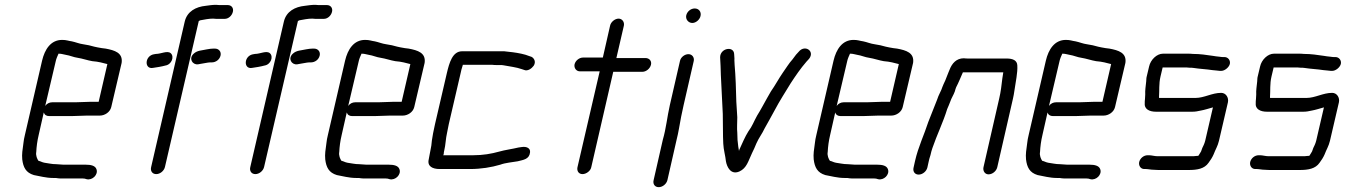

<svg xmlns="http://www.w3.org/2000/svg" viewBox="-20 -700 5565 794"><path d="M222 -478H223C236 -478 240 -475 253 -473C268 -471 285 -463 301 -461C321 -458 343 -450 362 -447L380 -445L396 -442C405 -440 416 -437 424 -435L388 -279H353C340 -279 305 -277 291 -277H196C185 -277 174 -272 167 -262L211 -449C212 -455 219 -472 222 -478ZM340 -222H393C413 -222 435 -236 440 -257L483 -440C489 -482 454 -492 417 -499L401 -501C395 -502 389 -503 384 -504L370 -507C357 -511 339 -515 324 -517C308 -519 292 -526 277 -529C262 -531 255 -535 237 -535C190 -535 165 -496 154 -449L83 -142C80 -130 78 -119 77 -109C73 -80 70 -63 72 -41C76 -8 87 14 120 24C143 28 170 36 200 36H211C218 37 223 38 229 38H321C328 38 333 39 338 41C362 47 387 22 379 0C374 -15 356 -19 334 -19H242C232 -19 223 -21 213 -21C193 -21 181 -25 164 -27C153 -29 149 -33 139 -35C134 -42 127 -57 130 -72C131 -93 134 -117 140 -142L161 -235C164 -225 172 -220 183 -220H278C292 -220 326 -222 340 -222Z M611 -419C626 -421 650 -425 664 -429C690 -433 702 -466 686 -480C672 -492 646 -477 625 -477L619 -476C578 -471 576 -414 611 -419ZM892 -470C896 -486 885 -499 869 -499H862C855 -499 847 -498 836 -496C814 -491 796 -492 781 -478C759 -458 776 -431 799 -434L810 -436C819 -437 840 -442 849 -442H856C872 -442 888 -453 892 -470ZM662 -9 802 -613 808 -616C825 -619 843 -623 861 -623C869 -622 876 -622 883 -622H909C925 -622 939 -635 943 -651C947 -667 937 -679 922 -679H896C889 -679 882 -679 874 -680C857 -680 847 -678 831 -676C790 -672 754 -653 744 -611L605 -9C601 7 610 20 626 20C642 20 658 7 662 -9Z M1021 -419C1036 -421 1060 -425 1074 -429C1100 -433 1112 -466 1096 -480C1082 -492 1056 -477 1035 -477L1029 -476C988 -471 986 -414 1021 -419ZM1302 -470C1306 -486 1295 -499 1279 -499H1272C1265 -499 1257 -498 1246 -496C1224 -491 1206 -492 1191 -478C1169 -458 1186 -431 1209 -434L1220 -436C1229 -437 1250 -442 1259 -442H1266C1282 -442 1298 -453 1302 -470ZM1072 -9 1212 -613 1218 -616C1235 -619 1253 -623 1271 -623C1279 -622 1286 -622 1293 -622H1319C1335 -622 1349 -635 1353 -651C1357 -667 1347 -679 1332 -679H1306C1299 -679 1292 -679 1284 -680C1267 -680 1257 -678 1241 -676C1200 -672 1164 -653 1154 -611L1015 -9C1011 7 1020 20 1036 20C1052 20 1068 7 1072 -9Z M1475 -478H1476C1489 -478 1493 -475 1506 -473C1521 -471 1538 -463 1554 -461C1574 -458 1596 -450 1615 -447L1633 -445L1649 -442C1658 -440 1669 -437 1677 -435L1641 -279H1606C1593 -279 1558 -277 1544 -277H1449C1438 -277 1427 -272 1420 -262L1464 -449C1465 -455 1472 -472 1475 -478ZM1593 -222H1646C1666 -222 1688 -236 1693 -257L1736 -440C1742 -482 1707 -492 1670 -499L1654 -501C1648 -502 1642 -503 1637 -504L1623 -507C1610 -511 1592 -515 1577 -517C1561 -519 1545 -526 1530 -529C1515 -531 1508 -535 1490 -535C1443 -535 1418 -496 1407 -449L1336 -142C1333 -130 1331 -119 1330 -109C1326 -80 1323 -63 1325 -41C1329 -8 1340 14 1373 24C1396 28 1423 36 1453 36H1464C1471 37 1476 38 1482 38H1574C1581 38 1586 39 1591 41C1615 47 1640 22 1632 0C1627 -15 1609 -19 1587 -19H1495C1485 -19 1476 -21 1466 -21C1446 -21 1434 -25 1417 -27C1406 -29 1402 -33 1392 -35C1387 -42 1380 -57 1383 -72C1384 -93 1387 -117 1393 -142L1414 -235C1417 -225 1425 -220 1436 -220H1531C1545 -220 1579 -222 1593 -222Z M1798 -1H1924C1969 -1 2012 -8 2049 -19C2070 -27 2099 -29 2121 -33C2144 -39 2169 -41 2172 -70C2174 -87 2158 -95 2138 -92L2124 -90C2100 -84 2068 -80 2044 -73C2012 -64 1977 -58 1937 -58H1813L1815 -63C1815 -68 1816 -73 1817 -77C1823 -101 1823 -127 1829 -152C1831 -161 1833 -173 1836 -187L1885 -398C1887 -407 1889 -417 1893 -428L1894 -432H2016C2021 -431 2028 -431 2034 -431H2049C2053 -431 2057 -431 2062 -430C2088 -425 2116 -422 2138 -414L2147 -411C2162 -404 2179 -417 2187 -428C2198 -445 2188 -460 2178 -465L2169 -468C2150 -476 2123 -481 2100 -484L2082 -486C2075 -487 2070 -487 2065 -488H1891C1851 -488 1838 -440 1828 -398L1779 -187C1776 -172 1773 -160 1771 -149L1766 -119C1765 -104 1763 -92 1760 -78C1757 -66 1756 -54 1753 -41C1746 -12 1769 -1 1798 -1Z M2503 -594 2473 -462H2391C2376 -462 2360 -450 2356 -434C2353 -419 2363 -405 2378 -405H2460L2368 -8C2365 7 2373 20 2389 20C2404 20 2422 7 2425 -8L2516 -403H2636C2652 -403 2668 -416 2672 -432C2676 -448 2665 -460 2649 -460H2529L2560 -594C2563 -609 2553 -623 2538 -623C2523 -623 2506 -609 2503 -594Z M2792 -448 2750 -265C2739 -217 2735 -170 2721 -122L2683 45C2679 61 2688 74 2704 74C2720 74 2736 61 2740 45L2778 -122C2782 -137 2785 -153 2788 -169C2793 -199 2800 -235 2807 -265L2849 -448C2852 -463 2842 -476 2827 -476C2811 -476 2795 -463 2792 -448ZM2818 -637C2814 -620 2827 -605 2843 -605C2858 -605 2874 -619 2877 -634C2881 -651 2870 -665 2853 -665C2837 -665 2822 -653 2818 -637Z M2958 -463C2959 -440 2961 -414 2961 -390C2963 -340 2967 -279 2969 -229C2970 -199 2969 -164 2970 -134L2971 -106C2972 -81 2980 -55 2982 -33C2986 -10 3002 25 3038 9C3068 -5 3074 -33 3090 -67C3096 -79 3102 -92 3108 -107C3118 -130 3132 -147 3142 -169C3154 -191 3171 -220 3183 -243C3204 -283 3227 -318 3250 -356C3271 -388 3290 -416 3315 -445L3326 -457C3351 -489 3308 -517 3283 -486L3272 -474C3265 -465 3261 -459 3257 -454C3243 -439 3230 -417 3217 -399C3201 -376 3185 -346 3168 -322L3152 -294C3140 -273 3125 -244 3111 -222C3097 -197 3091 -178 3075 -157C3061 -135 3049 -106 3037 -80C3037 -79 3037 -77 3036 -76C3035 -81 3034 -87 3033 -94L3030 -121L3029 -151C3027 -168 3029 -197 3029 -215C3028 -234 3026 -260 3025 -279C3024 -325 3022 -388 3018 -431L3017 -451C3018 -458 3016 -469 3016 -477C3014 -511 2958 -501 2958 -463Z M3495 -478H3496C3509 -478 3513 -475 3526 -473C3541 -471 3558 -463 3574 -461C3594 -458 3616 -450 3635 -447L3653 -445L3669 -442C3678 -440 3689 -437 3697 -435L3661 -279H3626C3613 -279 3578 -277 3564 -277H3469C3458 -277 3447 -272 3440 -262L3484 -449C3485 -455 3492 -472 3495 -478ZM3613 -222H3666C3686 -222 3708 -236 3713 -257L3756 -440C3762 -482 3727 -492 3690 -499L3674 -501C3668 -502 3662 -503 3657 -504L3643 -507C3630 -511 3612 -515 3597 -517C3581 -519 3565 -526 3550 -529C3535 -531 3528 -535 3510 -535C3463 -535 3438 -496 3427 -449L3356 -142C3353 -130 3351 -119 3350 -109C3346 -80 3343 -63 3345 -41C3349 -8 3360 14 3393 24C3416 28 3443 36 3473 36H3484C3491 37 3496 38 3502 38H3594C3601 38 3606 39 3611 41C3635 47 3660 22 3652 0C3647 -15 3629 -19 3607 -19H3515C3505 -19 3496 -21 3486 -21C3466 -21 3454 -25 3437 -27C3426 -29 3422 -33 3412 -35C3407 -42 3400 -57 3403 -72C3404 -93 3407 -117 3413 -142L3434 -235C3437 -225 3445 -220 3456 -220H3551C3565 -220 3599 -222 3613 -222Z M3815 -7 3821 -34C3822 -39 3824 -47 3828 -59C3830 -69 3833 -79 3836 -88C3854 -141 3881 -196 3897 -249C3901 -259 3906 -269 3909 -278C3915 -296 3923 -306 3929 -323C3930 -328 3932 -334 3934 -339C3945 -360 3953 -381 3962 -401H4129C4128 -393 4126 -384 4125 -375C4122 -350 4119 -321 4112 -292L4047 -8C4044 7 4053 21 4068 21C4084 21 4100 8 4104 -8L4169 -292C4172 -303 4173 -314 4175 -325C4180 -361 4189 -399 4187 -430C4186 -450 4169 -458 4143 -458H3986C3979 -458 3973 -458 3966 -459C3935 -459 3917 -438 3907 -412C3906 -409 3904 -405 3902 -400C3897 -386 3894 -381 3889 -367L3882 -352C3878 -344 3876 -336 3873 -329L3866 -314C3862 -307 3859 -298 3855 -287C3842 -256 3832 -227 3819 -196C3802 -143 3777 -92 3764 -34L3758 -7C3754 9 3763 22 3779 22C3795 22 3811 9 3815 -7Z M4373 -478H4374C4387 -478 4391 -475 4404 -473C4419 -471 4436 -463 4452 -461C4472 -458 4494 -450 4513 -447L4531 -445L4547 -442C4556 -440 4567 -437 4575 -435L4539 -279H4504C4491 -279 4456 -277 4442 -277H4347C4336 -277 4325 -272 4318 -262L4362 -449C4363 -455 4370 -472 4373 -478ZM4491 -222H4544C4564 -222 4586 -236 4591 -257L4634 -440C4640 -482 4605 -492 4568 -499L4552 -501C4546 -502 4540 -503 4535 -504L4521 -507C4508 -511 4490 -515 4475 -517C4459 -519 4443 -526 4428 -529C4413 -531 4406 -535 4388 -535C4341 -535 4316 -496 4305 -449L4234 -142C4231 -130 4229 -119 4228 -109C4224 -80 4221 -63 4223 -41C4227 -8 4238 14 4271 24C4294 28 4321 36 4351 36H4362C4369 37 4374 38 4380 38H4472C4479 38 4484 39 4489 41C4513 47 4538 22 4530 0C4525 -15 4507 -19 4485 -19H4393C4383 -19 4374 -21 4364 -21C4344 -21 4332 -25 4315 -27C4304 -29 4300 -33 4290 -35C4285 -42 4278 -57 4281 -72C4282 -93 4285 -117 4291 -142L4312 -235C4315 -225 4323 -220 4334 -220H4429C4443 -220 4477 -222 4491 -222Z M5044 -464H5037C5029 -464 5016 -467 5009 -467C5005 -468 5001 -468 4996 -469C4968 -473 4944 -477 4913 -477C4906 -478 4900 -478 4893 -478H4789C4764 -478 4738 -453 4732 -425L4722 -383C4720 -376 4721 -370 4720 -363C4718 -343 4715 -327 4716 -309L4715 -291C4714 -284 4714 -279 4714 -274C4711 -249 4733 -238 4760 -238H4911C4924 -238 4933 -240 4947 -243C4959 -245 4982 -252 4996 -256L4964 -118C4961 -106 4956 -96 4952 -88L4947 -74C4944 -68 4940 -63 4936 -56C4932 -55 4929 -55 4926 -55C4921 -54 4914 -54 4909 -54H4766C4755 -54 4742 -58 4732 -58H4726C4710 -58 4695 -46 4691 -30C4688 -15 4697 -1 4712 -1H4718C4728 -1 4739 2 4750 2C4757 2 4763 3 4770 3H4896C4931 3 4961 -2 4978 -27C4985 -36 4994 -50 4999 -62C5006 -81 5016 -96 5021 -118L5058 -277C5062 -296 5050 -316 5030 -316C4992 -316 4960 -295 4924 -295H4773V-296C4773 -297 4774 -298 4773 -299C4775 -326 4772 -353 4779 -383L4788 -421H4878C4885 -421 4892 -421 4899 -420C4905 -420 4911 -420 4916 -419C4941 -415 4969 -414 4994 -410C5002 -410 5017 -407 5024 -407H5031C5045 -407 5063 -422 5066 -436C5069 -451 5058 -464 5044 -464Z M5503 -464H5496C5488 -464 5475 -467 5468 -467C5464 -468 5460 -468 5455 -469C5427 -473 5403 -477 5372 -477C5365 -478 5359 -478 5352 -478H5248C5223 -478 5197 -453 5191 -425L5181 -383C5179 -376 5180 -370 5179 -363C5177 -343 5174 -327 5175 -309L5174 -291C5173 -284 5173 -279 5173 -274C5170 -249 5192 -238 5219 -238H5370C5383 -238 5392 -240 5406 -243C5418 -245 5441 -252 5455 -256L5423 -118C5420 -106 5415 -96 5411 -88L5406 -74C5403 -68 5399 -63 5395 -56C5391 -55 5388 -55 5385 -55C5380 -54 5373 -54 5368 -54H5225C5214 -54 5201 -58 5191 -58H5185C5169 -58 5154 -46 5150 -30C5147 -15 5156 -1 5171 -1H5177C5187 -1 5198 2 5209 2C5216 2 5222 3 5229 3H5355C5390 3 5420 -2 5437 -27C5444 -36 5453 -50 5458 -62C5465 -81 5475 -96 5480 -118L5517 -277C5521 -296 5509 -316 5489 -316C5451 -316 5419 -295 5383 -295H5232V-296C5232 -297 5233 -298 5232 -299C5234 -326 5231 -353 5238 -383L5247 -421H5337C5344 -421 5351 -421 5358 -420C5364 -420 5370 -420 5375 -419C5400 -415 5428 -414 5453 -410C5461 -410 5476 -407 5483 -407H5490C5504 -407 5522 -422 5525 -436C5528 -451 5517 -464 5503 -464Z"/></svg>

Font: Electronic
Style: It
Weight: 400
Version: Version 1.011